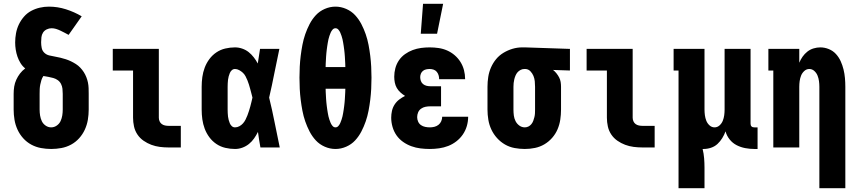

<svg xmlns="http://www.w3.org/2000/svg" viewBox="-20 -778 4540 1013"><path d="M250 8Q223 8 196 3Q169 -2 145 -15Q121 -28 102.5 -48.5Q84 -69 72.5 -94Q61 -119 56.5 -146Q52 -173 52 -200V-283Q52 -303 55 -321.5Q58 -340 66 -357.5Q74 -375 85.5 -390Q97 -405 113 -417Q98 -429 88 -445.5Q78 -462 72 -479.5Q66 -497 63 -516Q60 -535 60 -554Q60 -578 64.5 -602.5Q69 -627 79.5 -649Q90 -671 106.5 -690Q123 -709 144.5 -720.5Q166 -732 190 -737.5Q214 -743 238 -743Q284 -743 328 -729Q372 -715 411 -692L342 -594Q331 -600 320.5 -605.5Q310 -611 298.5 -616.5Q287 -622 275.5 -625.5Q264 -629 252 -629Q239 -629 226.5 -623Q214 -617 207 -606Q200 -595 198.5 -581.5Q197 -568 197 -555Q197 -540 200 -525Q203 -510 214 -499.5Q225 -489 240 -485.5Q255 -482 269.5 -479.5Q284 -477 298.5 -473.5Q313 -470 327 -465.5Q341 -461 354.5 -454.5Q368 -448 380.5 -440Q393 -432 403.5 -421Q414 -410 422 -397.5Q430 -385 435.5 -371Q441 -357 444 -342.5Q447 -328 447.5 -313Q448 -298 448 -283V-200Q448 -173 443.5 -146Q439 -119 427.5 -94Q416 -69 397.5 -48.5Q379 -28 355 -15Q331 -2 304 3Q277 8 250 8ZM250 -106Q266 -106 279.5 -115.5Q293 -125 299.5 -139Q306 -153 308.5 -168.5Q311 -184 311 -200V-283Q311 -297 309.5 -310Q308 -323 302 -335Q296 -347 285 -355Q274 -363 261 -366.5Q248 -370 235 -372.5Q222 -375 209 -377Q202 -367 198.5 -355.5Q195 -344 192.5 -332Q190 -320 189.5 -308Q189 -296 189 -283V-200Q189 -184 191.5 -168.5Q194 -153 200.5 -139Q207 -125 220.5 -115.5Q234 -106 250 -106Z M870 0Q846 0 823 -3Q800 -6 778.5 -14Q757 -22 737.5 -35.5Q718 -49 705 -68.5Q692 -88 687 -111Q682 -134 682 -157V-406H575V-520H818V-157Q818 -147 822 -138Q826 -129 833.5 -123.5Q841 -118 850.5 -116Q860 -114 870 -114H934V0Z M1220 8Q1194 8 1168.5 2Q1143 -4 1121.5 -18.5Q1100 -33 1084.5 -54Q1069 -75 1060 -99Q1051 -123 1047.5 -148.5Q1044 -174 1044 -200V-320Q1044 -346 1047.5 -371.5Q1051 -397 1060 -421Q1069 -445 1084.5 -466Q1100 -487 1121.5 -501.5Q1143 -516 1168.5 -522Q1194 -528 1220 -528Q1239 -528 1258 -521.5Q1277 -515 1292 -503Q1307 -491 1319 -475.5Q1331 -460 1340 -443Q1343 -462 1346 -481.5Q1349 -501 1352 -520H1454Q1440 -456 1427.5 -391.5Q1415 -327 1400 -263Q1416 -198 1429 -132Q1442 -66 1456 0H1354Q1350 -20 1347 -40.5Q1344 -61 1341 -82Q1332 -64 1320.5 -47.5Q1309 -31 1293.5 -18.5Q1278 -6 1259 1Q1240 8 1220 8ZM1220 -106Q1232 -106 1243 -112Q1254 -118 1262 -127Q1270 -136 1275.5 -147Q1281 -158 1285.5 -169.5Q1290 -181 1293.5 -192.5Q1297 -204 1300.5 -216Q1304 -228 1306.5 -239.5Q1309 -251 1312 -263Q1309 -275 1306 -286.5Q1303 -298 1300 -309Q1297 -320 1293.5 -331.5Q1290 -343 1285.5 -354Q1281 -365 1275.5 -375.5Q1270 -386 1261.5 -394Q1253 -402 1242 -408Q1231 -414 1220 -414Q1210 -414 1203 -407.5Q1196 -401 1192.5 -392.5Q1189 -384 1186.5 -375Q1184 -366 1183 -357Q1182 -348 1181.5 -338.5Q1181 -329 1181 -320V-200Q1181 -191 1181.5 -181.5Q1182 -172 1183 -163Q1184 -154 1186.5 -145Q1189 -136 1192.5 -127.5Q1196 -119 1203 -112.5Q1210 -106 1220 -106Z M1750 8Q1721 8 1693.5 -4Q1666 -16 1646.5 -37Q1627 -58 1613.5 -84Q1600 -110 1590.5 -137.5Q1581 -165 1575.5 -194Q1570 -223 1566.5 -251.5Q1563 -280 1561.5 -309Q1560 -338 1560 -368Q1560 -397 1561.5 -426Q1563 -455 1566.5 -483.5Q1570 -512 1575.5 -541Q1581 -570 1590.5 -597.5Q1600 -625 1613.5 -651Q1627 -677 1646.5 -698Q1666 -719 1693.5 -731Q1721 -743 1750 -743Q1779 -743 1806.5 -731Q1834 -719 1853.5 -698Q1873 -677 1886.5 -651Q1900 -625 1909.5 -597.5Q1919 -570 1924.5 -541Q1930 -512 1933.5 -483.5Q1937 -455 1938.5 -426Q1940 -397 1940 -368Q1940 -338 1938.5 -309Q1937 -280 1933.5 -251.5Q1930 -223 1924.5 -194Q1919 -165 1909.5 -137.5Q1900 -110 1886.5 -84Q1873 -58 1853.5 -37Q1834 -16 1806.5 -4Q1779 8 1750 8ZM1698 -424H1802Q1802 -434 1801.5 -443Q1801 -452 1800.5 -461Q1800 -470 1799.5 -479.5Q1799 -489 1798 -498Q1797 -507 1796 -516Q1795 -525 1793.5 -534.5Q1792 -544 1790.5 -553Q1789 -562 1787 -571Q1785 -580 1782 -588.5Q1779 -597 1775.5 -605.5Q1772 -614 1765.5 -621.5Q1759 -629 1750 -629Q1741 -629 1734.5 -621.5Q1728 -614 1724.5 -605.5Q1721 -597 1718 -588.5Q1715 -580 1713 -571Q1711 -562 1709.5 -553Q1708 -544 1706.5 -534.5Q1705 -525 1704 -516Q1703 -507 1702 -498Q1701 -489 1700.5 -479.5Q1700 -470 1699.5 -461Q1699 -452 1698.5 -443Q1698 -434 1698 -424ZM1750 -106Q1759 -106 1765.5 -113.5Q1772 -121 1775.5 -129.5Q1779 -138 1782 -146.5Q1785 -155 1787 -164Q1789 -173 1790.5 -182Q1792 -191 1793.5 -200.5Q1795 -210 1796 -219Q1797 -228 1798 -237Q1799 -246 1799.5 -255.5Q1800 -265 1800.5 -274Q1801 -283 1801.5 -292Q1802 -301 1802 -310H1698Q1698 -301 1698.5 -292Q1699 -283 1699.5 -274Q1700 -265 1700.5 -255.5Q1701 -246 1702 -237Q1703 -228 1704 -219Q1705 -210 1706.5 -200.5Q1708 -191 1709.5 -182Q1711 -173 1713 -164Q1715 -155 1718 -146.5Q1721 -138 1724.5 -129.5Q1728 -121 1734.5 -113.5Q1741 -106 1750 -106Z M2248 8Q2223 8 2198.5 5Q2174 2 2150.5 -6.5Q2127 -15 2106.5 -29.5Q2086 -44 2072 -64Q2058 -84 2051 -108.5Q2044 -133 2044 -157Q2044 -175 2048 -193Q2052 -211 2062 -226.5Q2072 -242 2086.5 -253Q2101 -264 2117 -272Q2104 -280 2092.5 -290.5Q2081 -301 2073.5 -314Q2066 -327 2063 -342.5Q2060 -358 2060 -373Q2060 -396 2066 -418.5Q2072 -441 2085 -460Q2098 -479 2117 -492.5Q2136 -506 2157.5 -514Q2179 -522 2201.5 -525Q2224 -528 2247 -528Q2271 -528 2294.5 -524.5Q2318 -521 2339.5 -511.5Q2361 -502 2379 -486.5Q2397 -471 2409.5 -451Q2422 -431 2428 -408Q2434 -385 2434 -361V-360H2297Q2297 -371 2294 -381Q2291 -391 2284.5 -399Q2278 -407 2268 -410.5Q2258 -414 2247 -414Q2238 -414 2228.5 -412Q2219 -410 2211.5 -404Q2204 -398 2200.5 -389Q2197 -380 2197 -371Q2197 -361 2200.5 -351Q2204 -341 2212 -334.5Q2220 -328 2230 -325.5Q2240 -323 2250 -323H2307V-217H2250Q2237 -217 2224.5 -214.5Q2212 -212 2201.5 -204.5Q2191 -197 2186 -185Q2181 -173 2181 -160Q2181 -148 2186 -136.5Q2191 -125 2201 -118Q2211 -111 2223.5 -108.5Q2236 -106 2248 -106Q2260 -106 2272 -109Q2284 -112 2293.5 -119.5Q2303 -127 2308 -138.5Q2313 -150 2313 -162H2450Q2450 -137 2443 -113Q2436 -89 2422 -68.5Q2408 -48 2388 -32.5Q2368 -17 2345 -8Q2322 1 2297 4.5Q2272 8 2248 8ZM2200 -600 2212 -758H2318L2286 -600Z M2749 8Q2722 8 2695 3Q2668 -2 2644.5 -15.5Q2621 -29 2602.5 -49.5Q2584 -70 2572.5 -94.5Q2561 -119 2556.5 -146Q2552 -173 2552 -200V-320Q2552 -346 2556 -372Q2560 -398 2570.5 -422Q2581 -446 2597.5 -466Q2614 -486 2636.5 -499.5Q2659 -513 2684 -520.5Q2709 -528 2735 -528H2750L2987 -520V-406L2898 -409Q2908 -401 2916 -391Q2924 -381 2930 -369.5Q2936 -358 2938 -345.5Q2940 -333 2940 -320V-200Q2940 -173 2936 -146.5Q2932 -120 2921.5 -95.5Q2911 -71 2893 -50.5Q2875 -30 2852 -16.5Q2829 -3 2802.5 2.5Q2776 8 2749 8ZM2749 -106Q2759 -106 2768 -110.5Q2777 -115 2783.5 -123Q2790 -131 2793.5 -140.5Q2797 -150 2799.5 -160Q2802 -170 2802.5 -180Q2803 -190 2803 -200V-320Q2803 -335 2801.5 -349.5Q2800 -364 2794.5 -377.5Q2789 -391 2778.5 -402Q2768 -413 2753 -414H2746Q2736 -414 2726.5 -409Q2717 -404 2710.5 -396.5Q2704 -389 2700 -379.5Q2696 -370 2693.5 -360Q2691 -350 2690 -340Q2689 -330 2689 -320V-200Q2689 -184 2691 -168.5Q2693 -153 2700 -139Q2707 -125 2720 -115.5Q2733 -106 2749 -106Z M3370 0Q3346 0 3323 -3Q3300 -6 3278.5 -14Q3257 -22 3237.5 -35.5Q3218 -49 3205 -68.5Q3192 -88 3187 -111Q3182 -134 3182 -157V-406H3075V-520H3318V-157Q3318 -147 3322 -138Q3326 -129 3333.5 -123.5Q3341 -118 3350.5 -116Q3360 -114 3370 -114H3434V0Z M3560 215V-406H3534V-520H3697V-200Q3697 -185 3699 -170Q3701 -155 3706.5 -141Q3712 -127 3723.5 -116.5Q3735 -106 3750 -106Q3765 -106 3776.5 -116.5Q3788 -127 3793.5 -141Q3799 -155 3801 -170Q3803 -185 3803 -200V-520H3940V-126Q3940 -122 3941 -118Q3942 -114 3945 -111Q3948 -108 3952 -107Q3956 -106 3960 -106H3977V8H3960Q3936 8 3912 3.5Q3888 -1 3866.5 -12Q3845 -23 3829.5 -42.5Q3814 -62 3808 -85Q3801 -66 3790.5 -49Q3780 -32 3765.5 -18.5Q3751 -5 3731.5 1.5Q3712 8 3692 8H3687Q3693 32 3695 57Q3697 82 3697 107V215Z M4303 215V-320Q4303 -335 4301 -350Q4299 -365 4293.5 -379Q4288 -393 4276.5 -403.5Q4265 -414 4250 -414Q4235 -414 4223.5 -403.5Q4212 -393 4206.5 -379Q4201 -365 4199 -350Q4197 -335 4197 -320V0H4060V-406H4034V-520H4197V-447Q4204 -464 4214.5 -479Q4225 -494 4239.5 -505.5Q4254 -517 4272 -522.5Q4290 -528 4308 -528Q4331 -528 4353 -519Q4375 -510 4390.5 -493Q4406 -476 4415.5 -455Q4425 -434 4430.5 -411.5Q4436 -389 4438 -366Q4440 -343 4440 -320V215Z"/></svg>

Font: Iosevka Curly Slab Heavy
Style: Regular
Weight: 900
Monospace: yes
Designer: Belleve Invis
Foundry: Belleve Invis
Version: Version 22.1.2; ttfautohint (v1.8.4)